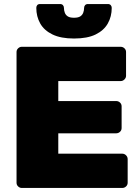

<svg xmlns="http://www.w3.org/2000/svg" viewBox="-20 -932 693 952"><path d="M88 0Q78 0 70 -7.5Q62 -15 62 -26V-674Q62 -685 70 -692.5Q78 -700 88 -700H578Q589 -700 597 -692.5Q605 -685 605 -674V-556Q605 -546 597 -538Q589 -530 578 -530H269V-431H556Q567 -431 575 -423.5Q583 -416 583 -405V-297Q583 -286 575 -278.5Q567 -271 556 -271H269V-170H586Q597 -170 605 -162Q613 -154 613 -143V-26Q613 -15 605 -7.5Q597 0 586 0ZM347 -741Q282 -741 240.5 -761Q199 -781 179.5 -815.5Q160 -850 160 -893Q160 -901 164.5 -906.5Q169 -912 179 -912H278Q287 -912 292 -906.5Q297 -901 297 -893Q297 -880 301.5 -868.5Q306 -857 316.5 -850.5Q327 -844 347 -844Q367 -844 377.5 -850.5Q388 -857 392.5 -868.5Q397 -880 397 -893Q397 -901 402 -906.5Q407 -912 416 -912H515Q524 -912 529 -906.5Q534 -901 534 -893Q534 -850 514.5 -815.5Q495 -781 454 -761Q413 -741 347 -741Z"/></svg>

Font: Rubik ExtraBold
Style: Regular
Weight: 800
Designer: Hubert and Fischer
Foundry: Hubert and Fischer
Version: Version 2.300;gftools[0.9.30]